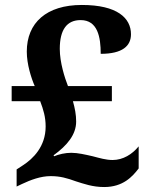

<svg xmlns="http://www.w3.org/2000/svg" viewBox="-20 -744 605 774"><path d="M400 10C476 10 514 -32 539 -65V-154C513 -122 476 -99 434 -99C407 -99 381 -107 354 -114C323 -121 294 -128 267 -128C243 -128 217 -122 198 -114L196 -118C250 -157 287 -201 287 -254C287 -282 282 -307 274 -336H431V-397H254C241 -430 221 -492 221 -547C221 -625 250 -663 305 -663C374 -663 386 -594 386 -527C474 -527 508 -559 508 -606C508 -671 453 -724 310 -724C167 -724 88 -652 88 -536C88 -485 106 -429 120 -397H27V-336H142C155 -302 164 -272 164 -234C164 -153 113 -104 73 -78L47 -61V8L68 -2C104 -19 144 -34 184 -34C223 -34 250 -26 286 -13C318 -3 353 10 400 10Z"/></svg>

Font: Noto Serif Lao
Style: Bold
Weight: 700
Designer: Monotype Design Team
Foundry: Monotype Imaging Inc.
Version: Version 2.003